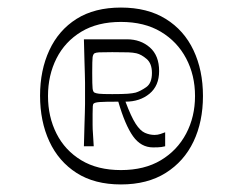

<svg xmlns="http://www.w3.org/2000/svg" viewBox="-20 -734 646 508"><path d="M300 -246Q230 -246 182.5 -276.5Q135 -307 110.5 -360Q86 -413 86 -481Q86 -548 110.5 -601Q135 -654 182.5 -684Q230 -714 300 -714Q370 -714 418.5 -684Q467 -654 492 -601Q517 -548 517 -480Q517 -412 492 -359.5Q467 -307 418.5 -276.5Q370 -246 300 -246ZM300 -284Q362 -284 405.5 -310Q449 -336 472.5 -380.5Q496 -425 496 -480Q496 -535 472.5 -579.5Q449 -624 405.5 -650Q362 -676 300 -676Q238 -676 195 -650Q152 -624 129.5 -579.5Q107 -535 107 -480Q107 -425 129.5 -380.5Q152 -336 195 -310Q238 -284 300 -284ZM202 -347Q203 -383 203.5 -403Q204 -423 204.5 -435.5Q205 -448 205 -459Q205 -470 205 -487Q205 -504 205 -515Q205 -526 204.5 -538.5Q204 -551 203.5 -572Q203 -593 202 -630H316Q352 -630 376.5 -608.5Q401 -587 401 -546Q401 -507 375.5 -486Q350 -465 312 -465Q327 -425 339 -406.5Q351 -388 363.5 -382.5Q376 -377 389 -377Q397 -377 404.5 -379.5Q412 -382 417 -384V-347Q414 -346 407 -345Q400 -344 385 -344Q353 -344 332 -373.5Q311 -403 293 -465Q256 -465 243.5 -464Q231 -463 228 -460Q226 -459 225.5 -453Q225 -447 225 -433Q225 -415 225 -403.5Q225 -392 226 -380Q227 -368 228 -347ZM277 -485Q305 -485 318 -486Q331 -487 339 -489Q352 -493 367 -503.5Q382 -514 382 -541Q382 -566 368 -578Q354 -590 341 -593Q332 -595 320 -595.5Q308 -596 277 -596Q250 -596 242 -595.5Q234 -595 230 -593Q226 -590 225 -582.5Q224 -575 224 -541Q224 -509 225 -500Q226 -491 230 -489Q234 -487 242 -486Q250 -485 277 -485Z"/></svg>

Font: Ojuju
Style: Regular
Weight: 400
Designer: Chisaokwu Joboson, Mirko Velimirovic
Foundry: Udi Foundry
Version: Version 1.000